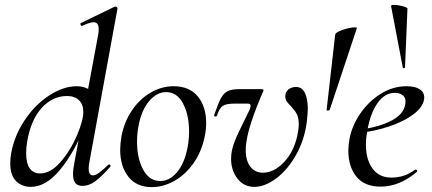

<svg xmlns="http://www.w3.org/2000/svg" viewBox="-20 -752 1768 786"><path d="M22 -84Q22 -106 26 -126Q39 -197 81 -260Q123 -323 181 -361Q239 -399 295 -399Q327 -399 350 -382Q373 -365 376 -332L332 -246Q284 -127 226 -57Q168 13 106 13Q70 13 46 -10.5Q22 -34 22 -84ZM321 -294Q321 -325 303 -342Q285 -359 255 -359Q195 -359 150.5 -310Q106 -261 91 -171Q87 -148 87 -125Q87 -83 102 -62.5Q117 -42 144 -42Q187 -42 227.5 -88.5Q268 -135 294.5 -196.5Q321 -258 321 -294ZM279 -39Q279 -59 285 -89L382 -610Q384 -619 384 -633Q384 -661 363 -661Q348 -661 316 -646H315Q311 -646 309.5 -651.5Q308 -657 312 -658L450 -725H452Q456 -725 459 -722Q462 -719 461 -717L346 -89Q343 -73 343 -62Q343 -34 361 -34Q371 -34 386 -45Q401 -56 423 -77Q425 -79 427 -79Q430 -79 432 -75.5Q434 -72 431 -69Q396 -29 370 -10Q344 9 318 9Q298 9 288.5 -2.5Q279 -14 279 -39Z M472 -139Q472 -161 477 -193Q488 -252 519.5 -299Q551 -346 596 -372.5Q641 -399 691 -399Q755 -399 789.5 -357.5Q824 -316 824 -248Q824 -222 818 -193Q805 -130 771.5 -83Q738 -36 693 -11Q648 14 601 14Q539 14 505.5 -28.5Q472 -71 472 -139ZM748 -149Q754 -181 754 -214Q754 -281 729.5 -328Q705 -375 660 -375Q622 -375 590.5 -338Q559 -301 547 -236Q541 -205 541 -172Q541 -104 566 -57.5Q591 -11 636 -11Q675 -11 705.5 -48Q736 -85 748 -149Z M926 -102Q926 -135 939.5 -170Q953 -205 980 -258L1001 -301Q1006 -314 1006 -319Q1006 -328 993 -328H943Q906 -328 892 -318.5Q878 -309 868 -278Q867 -275 862 -275Q859 -275 857.5 -277Q856 -279 857 -282Q873 -328 884 -349Q895 -370 911.5 -378.5Q928 -387 958 -387H1048Q1059 -387 1059 -383Q1059 -381 1056 -375Q997 -238 988 -167Q986 -156 986 -137Q986 -94 1005 -69.5Q1024 -45 1056 -45Q1101 -45 1141.5 -87Q1182 -129 1197 -196Q1203 -223 1203 -243Q1203 -270 1195 -285Q1187 -300 1173 -315Q1160 -328 1154 -336.5Q1148 -345 1148 -357Q1148 -376 1161 -386Q1174 -396 1192 -396Q1216 -396 1228 -372Q1240 -348 1240 -306Q1240 -291 1236 -253Q1226 -178 1191.5 -117Q1157 -56 1110.5 -21.5Q1064 13 1021 13Q978 13 952 -21Q926 -55 926 -102Z M1433 -640Q1443 -640 1441 -637L1330 -303Q1329 -300 1323 -299.5Q1317 -299 1317 -301L1352 -609Q1353 -620 1383.5 -630Q1414 -640 1433 -640Z M1406 -135Q1406 -157 1411 -185Q1421 -237 1454.5 -286.5Q1488 -336 1538 -367.5Q1588 -399 1644 -399Q1682 -399 1701 -384.5Q1720 -370 1716 -345Q1711 -313 1672.5 -284Q1634 -255 1575 -235Q1516 -215 1451 -208L1453 -221Q1539 -233 1589.5 -262Q1640 -291 1640 -338Q1640 -354 1627.5 -363Q1615 -372 1597 -372Q1554 -372 1524.5 -328.5Q1495 -285 1484 -218Q1478 -188 1478 -160Q1478 -99 1505 -62Q1532 -25 1582 -25Q1638 -25 1680 -58H1681Q1684 -58 1686.5 -55Q1689 -52 1687 -49Q1616 12 1538 12Q1472 12 1439 -29Q1406 -70 1406 -135ZM1593 -732Q1609 -732 1629 -726.5Q1649 -721 1648 -716L1638 -476Q1638 -474 1633.5 -473Q1629 -472 1629 -475L1581 -727Q1580 -732 1593 -732Z"/></svg>

Font: Cormorant Infant Medium
Style: Italic
Weight: 500
Italic angle: -10°
Designer: Christian Thalmann (Catharsis Fonts)
Foundry: Catharsis Fonts
Version: Version 4.000